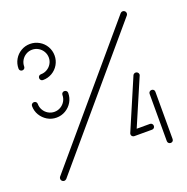

<svg xmlns="http://www.w3.org/2000/svg" viewBox="-100 -612 685 705"><g transform="rotate(-20 243.0 -259.5)"><path d="M148.5 -313Q153.3 -313 156.7 -309.8Q160 -306.7 160 -301.9Q160 -282.6 150.6 -266.5Q141.1 -250.4 124.8 -240.7Q108.5 -231.1 89.3 -231.1Q70 -231.1 53.9 -240.7Q37.8 -250.4 28.1 -266.5Q18.5 -282.6 18.5 -301.9Q18.5 -306.7 21.9 -309.8Q25.2 -313 30 -313Q34.8 -313 38 -309.8Q41.1 -306.7 41.1 -301.9Q41.1 -288.9 47.6 -277.8Q54.1 -266.7 65.2 -260.2Q76.3 -253.7 89.3 -253.7Q102.2 -253.7 113.3 -260.2Q124.4 -266.7 130.9 -277.8Q137.4 -288.9 137.4 -301.9Q137.4 -306.7 140.6 -309.8Q143.7 -313 148.5 -313ZM30 -437Q25.2 -437 22 -440.2Q18.9 -443.3 18.9 -448.1Q18.9 -467.4 28.3 -483.7Q37.8 -500 53.9 -509.4Q70 -518.9 89.3 -518.9Q108.5 -518.9 124.8 -509.4Q141.1 -500 150.6 -483.7Q160 -467.4 160 -448.1Q160 -429.3 150.6 -413Q141.1 -396.7 124.8 -387.2Q108.5 -377.8 89.3 -377.8Q84.4 -377.8 81.3 -381.1Q78.1 -384.4 78.1 -389.3Q78.1 -394.1 81.3 -397.2Q84.4 -400.4 89.3 -400.4Q102.2 -400.4 113.3 -406.9Q124.4 -413.3 130.9 -424.3Q137.4 -435.2 137.4 -448.1Q137.4 -461.1 130.9 -472.2Q124.4 -483.3 113.3 -489.8Q102.2 -496.3 89.3 -496.3Q76.3 -496.3 65.2 -489.8Q54.1 -483.3 47.6 -472.2Q41.1 -461.1 41.1 -448.1Q41.1 -443.3 38 -440.2Q34.8 -437 30 -437ZM450 -515.2Q455.2 -515.2 458.7 -511.7Q462.2 -508.1 462.2 -503.3Q462.2 -498.9 459.6 -495.6L44.8 -7Q40.4 -3.3 36.3 -3.3Q31.1 -3.3 27.6 -6.9Q24.1 -10.4 24.1 -15.2Q24.1 -19.6 26.7 -23L441.5 -511.5Q445.2 -515.2 450 -515.2ZM414.1 -80.7Q414.1 -75.9 410.9 -72.8Q407.8 -69.6 403 -69.6H334.1V-92.2H403Q407.8 -92.2 410.9 -88.9Q414.1 -85.6 414.1 -80.7ZM451.1 -207.4Q455.9 -207.4 459.1 -204.3Q462.2 -201.1 462.2 -196.3V-11.5Q462.2 -6.7 459.1 -3.5Q455.9 -0.4 451.1 -0.4Q446.3 -0.4 443 -3.5Q439.6 -6.7 439.6 -11.5V-196.3Q439.6 -201.1 443 -204.3Q446.3 -207.4 451.1 -207.4ZM334.1 -69.6Q329.3 -69.6 325.9 -72.8Q322.6 -75.9 322.6 -80.7Q322.6 -83.3 323.7 -85.6L407.4 -281.1Q408.9 -284.1 411.7 -285.7Q414.4 -287.4 417.8 -287.4Q422.6 -287.4 425.9 -284.1Q429.3 -280.7 429.3 -275.9Q429.3 -273.7 428.1 -271.5L344.4 -76.3Q343 -73.3 340.2 -71.5Q337.4 -69.6 334.1 -69.6Z"/></g></svg>

Font: 26F Galaxy Hebrew Thin
Style: Regular
Weight: 100
Designer: C₂₉H₂₅N₃O₅
Version: Version 1.000